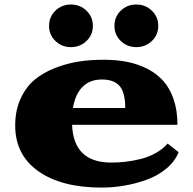

<svg xmlns="http://www.w3.org/2000/svg" viewBox="-20 -830 874 869"><path d="M596.7 -616.7Q555.7 -616.7 526.9 -644.3Q498 -671.9 498 -712.9Q498 -753.9 526.6 -781.7Q555.2 -809.6 596.7 -809.6Q638.2 -809.6 667.2 -781.7Q696.3 -753.9 696.3 -712.9Q696.3 -671.9 667.2 -644.3Q638.2 -616.7 596.7 -616.7ZM300.8 -616.7Q259.8 -616.7 231 -644.3Q202.1 -671.9 202.1 -712.9Q202.1 -753.9 230.7 -781.7Q259.3 -809.6 300.8 -809.6Q342.3 -809.6 371.3 -781.7Q400.4 -753.9 400.4 -712.9Q400.4 -671.9 371.3 -644.3Q342.3 -616.7 300.8 -616.7ZM48.8 -262.2Q48.8 -331.1 73.7 -384.5Q98.6 -438 137.9 -470.2Q177.2 -502.4 231.4 -523.2Q285.6 -543.9 338.4 -551.8Q391.1 -559.6 448.7 -559.6Q507.3 -559.6 556.4 -549.8Q605.5 -540 647.9 -518.1Q690.4 -496.1 720 -462.6Q749.5 -429.2 766.4 -378.9Q783.2 -328.6 783.2 -265.1H306.2Q313 -94.2 483.4 -94.2Q516.6 -94.2 548.6 -97.9Q580.6 -101.6 616.5 -110.4Q652.3 -119.1 684.3 -137Q716.3 -154.8 738.8 -180.2L788.6 -141.1Q771 -98.1 731.7 -65.9Q692.4 -33.7 642.1 -15.9Q591.8 2 541 10.5Q490.2 19 439.5 19Q258.8 19 153.8 -54.9Q48.8 -128.9 48.8 -262.2ZM310.1 -341.3H546.9Q546.9 -411.6 521.2 -440.9Q495.6 -470.2 441.4 -470.2Q386.7 -470.2 353.5 -436.8Q320.3 -403.3 310.1 -341.3Z"/></svg>

Font: Goblin
Style: Regular
Weight: 400
Designer: Riccardo De Franceschi
Foundry: Sorkin Type Co.
Version: Version 1.001